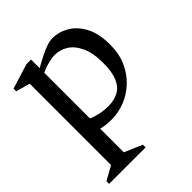

<svg xmlns="http://www.w3.org/2000/svg" viewBox="-191 -578 915 915"><g transform="rotate(-45 266.0 -121.0)"><path d="M14 220V202L84 163V-385L13 -405V-423L139 -462H170V-404Q202 -422 227 -434.5Q252 -447 273.5 -454.5Q295 -462 314 -462Q358 -462 397.5 -438.5Q437 -415 462 -367.5Q487 -320 487 -245Q487 -184 466 -137Q445 -90 409.5 -56.5Q374 -23 330 -5.5Q286 12 240 12Q222 12 203.5 10Q185 8 170 4V163L260 202V220ZM274 -44Q313 -44 342 -59.5Q371 -75 386.5 -111Q402 -147 402 -206Q402 -275 382 -317.5Q362 -360 331 -379Q300 -398 265 -398Q252 -398 235 -394.5Q218 -391 201 -385.5Q184 -380 170 -373V-65Q189 -56 217 -50Q245 -44 274 -44Z"/></g></svg>

Font: Ancizar Serif Light
Style: Regular
Weight: 400
Version: Version 8.100